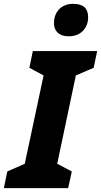

<svg xmlns="http://www.w3.org/2000/svg" viewBox="-57 -980 526 1000"><path d="M301 -791C367 -791 402 -837 402 -890C402 -936 378 -960 324 -960C257 -960 224 -912 224 -860C224 -818 250 -791 301 -791ZM-37 0H298L317 -87L241 -127L338 -587L431 -627L449 -714H114L96 -627L170 -587L72 -127L-19 -87Z"/></svg>

Font: Noto Sans UI Condensed Black
Style: Italic
Weight: 900
Width: 3
Italic angle: -192°
Designer: Monotype Design Team
Foundry: Monotype Imaging Inc.
Version: Version 1.901